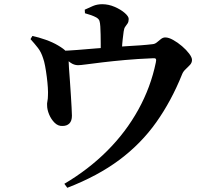

<svg xmlns="http://www.w3.org/2000/svg" viewBox="-20 -825 1040 913"><path d="M286 49Q401 -19 490 -108Q579 -197 638 -304Q697 -411 721 -528Q724 -541 721 -545Q718 -549 707 -548Q633 -545 573 -539.5Q513 -534 467 -528.5Q421 -523 391.5 -519Q362 -515 351 -515Q332 -515 314.5 -527.5Q297 -540 264 -566V-583Q304 -584 348 -587.5Q392 -591 433 -594.5Q474 -598 506 -600Q539 -603 576.5 -605Q614 -607 648 -609.5Q682 -612 706 -615Q717 -616 726.5 -624Q736 -632 745.5 -639.5Q755 -647 766 -647Q782 -647 803.5 -635Q825 -623 845.5 -605.5Q866 -588 879.5 -570Q893 -552 893 -540Q893 -527 883.5 -516.5Q874 -506 862.5 -495.5Q851 -485 846 -472Q795 -345 723 -243.5Q651 -142 548 -65Q445 12 300 68ZM277 -226Q256 -225 239.5 -241.5Q223 -258 213.5 -281Q204 -304 204 -324Q203 -332 205.5 -344Q208 -356 208 -371Q209 -384 207.5 -408Q206 -432 202.5 -459.5Q199 -487 194.5 -511Q190 -535 185 -548Q176 -577 160.5 -597Q145 -617 125 -639L134 -654Q163 -648 197 -636Q231 -624 256 -609Q285 -592 294.5 -580Q304 -568 306 -542Q306 -529 308 -501.5Q310 -474 312.5 -440Q315 -406 317 -372.5Q319 -339 320.5 -313Q322 -287 322 -275Q322 -250 310 -238Q298 -226 277 -226ZM459 -557Q459 -563 459 -579.5Q459 -596 459 -617.5Q459 -639 458.5 -661Q458 -683 457 -699Q456 -716 453 -725.5Q450 -735 438 -742Q427 -748 413 -753Q399 -758 384 -762L383 -779Q402 -788 422 -796.5Q442 -805 466 -805Q496 -805 525 -792.5Q554 -780 573 -763.5Q592 -747 592 -735Q592 -722 587 -714Q582 -706 576 -698.5Q570 -691 568 -675Q566 -660 563.5 -638.5Q561 -617 560 -596Q559 -575 559 -559Z"/></svg>

Font: Noto Serif HK ExtraLight
Style: Bold
Weight: 700
Version: Version 2.002-H1;hotconv 1.1.0;makeotfexe 2.6.0